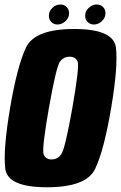

<svg xmlns="http://www.w3.org/2000/svg" viewBox="-24 -806 524 831"><path d="M179.5 4.5Q8.5 4.5 -1.2 -76Q-11 -156.5 19.5 -338Q50.5 -520 88.5 -600.2Q126.5 -680.5 297.2 -680.5Q468 -680.5 477.8 -599.8Q487.5 -519 457 -338Q426 -155.5 388 -75.5Q350 4.5 179.5 4.5ZM199 -116Q225 -116 241.2 -138.5Q257.5 -161 289 -338Q320.5 -518 312 -539.2Q303.5 -560.5 277.5 -560.5Q251.5 -560.5 235.5 -539.2Q219.5 -518 187.5 -338Q156.5 -161 164.8 -138.5Q173 -116 199 -116ZM225 -700Q208.5 -700 198 -710.8Q187.5 -721.5 187.5 -738Q187.5 -757.5 202.8 -772Q218 -786.5 237.5 -786.5Q254 -786.5 264.5 -775.8Q275 -765 275 -749Q275 -729 259.5 -714.5Q244 -700 225 -700ZM382.5 -700Q366 -700 355.2 -710.8Q344.5 -721.5 344.5 -738Q344.5 -757.5 360 -772Q375.5 -786.5 395 -786.5Q411 -786.5 421.8 -775.8Q432.5 -765 432.5 -749Q432.5 -729 417 -714.5Q401.5 -700 382.5 -700Z"/></svg>

Font: Anybody Condensed ExtraBold
Style: Italic
Weight: 800
Width: 3
Italic angle: -10°
Designer: Tyler Finck
Foundry: Etcetera Type Company
Version: Version 1.010; ttfautohint (v1.8.3) -l 8 -r 50 -G 200 -x 14 